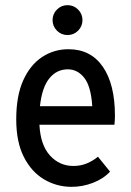

<svg xmlns="http://www.w3.org/2000/svg" viewBox="-20 -715 508 745"><path d="M43 -252Q43 -343 70 -403Q97 -463 143 -493.5Q189 -524 246 -524Q332 -524 379 -456Q426 -388 426 -266Q426 -258 425.5 -249Q425 -240 424 -231H133Q137 -152 174 -111.5Q211 -71 265 -71Q293 -71 317 -81Q341 -91 360 -107L407 -49Q381 -21 340.5 -5.5Q300 10 258 10Q200 10 151 -19Q102 -48 72.5 -106Q43 -164 43 -252ZM243 -446Q200 -446 171.5 -411Q143 -376 135 -303H338Q333 -380 307 -413Q281 -446 243 -446ZM184 -637Q184 -661 201 -678Q218 -695 242 -695Q266 -695 283 -678Q300 -661 300 -637Q300 -613 283 -596Q266 -579 242 -579Q218 -579 201 -596Q184 -613 184 -637Z"/></svg>

Font: Radio Canada Condensed
Style: Regular
Weight: 400
Width: 3
Designer: Charles Daoud, Etienne Aubert Bonn, Alexandre Saumier Demers, Jacques Le Bailly
Foundry: Radio-Canada
Version: Version 2.104; ttfautohint (v1.8.4.7-5d5b);gftools[0.9.28.de